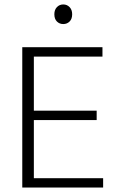

<svg xmlns="http://www.w3.org/2000/svg" viewBox="-20 -842 527 862"><path d="M80 -630H440V-588H132V-345H414V-303H132V-42H443V0H80ZM224 -778Q224 -798 235.5 -810Q247 -822 264 -822Q281 -822 292.5 -810Q304 -798 304 -778Q304 -757 292.5 -745.5Q281 -734 264 -734Q247 -734 235.5 -745.5Q224 -757 224 -778Z"/></svg>

Font: Mukta Malar ExtraLight
Style: Regular
Weight: 275
Designer: Aadarsh Rajan, Girish Dalvi, Yashodeep Gholap
Foundry: Ek Type
Version: Version 2.538;PS 1.000;hotconv 16.6.51;makeotf.lib2.5.65220;